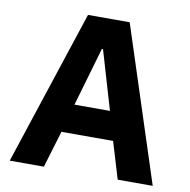

<svg xmlns="http://www.w3.org/2000/svg" viewBox="-79 -775 842 853"><g transform="rotate(10 342.5 -349.0)"><path d="M507 0 457 -166H224L174 0H20L250 -698H438L665 0ZM342 -560H337L260 -295H420Z"/></g></svg>

Font: IBM Plex Sans Hebrew
Style: Bold
Weight: 700
Designer: Mike Abbink, Paul van der Laan, Pieter van Rosmalen, Yanek Iontef
Foundry: Bold Monday
Version: Version 1.2